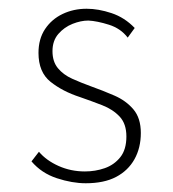

<svg xmlns="http://www.w3.org/2000/svg" viewBox="-20 -411 396 439"><path d="M176 8Q145 8 110 -3.5Q75 -15 52 -42L69 -64Q86 -44 114 -31.5Q142 -19 174 -19Q198 -19 219.5 -26.5Q241 -34 255 -51.5Q269 -69 269 -99Q269 -128 253.5 -144.5Q238 -161 213.5 -170.5Q189 -180 163 -189Q123 -202 95.5 -224Q68 -246 68 -290Q68 -322 83 -344.5Q98 -367 123 -379Q148 -391 178 -391Q205 -391 235 -381Q265 -371 288 -347L272 -325Q256 -346 229 -354.5Q202 -363 182 -364Q165 -364 146 -356.5Q127 -349 113.5 -333.5Q100 -318 100 -294Q100 -270 112.5 -255Q125 -240 145 -231Q165 -222 187 -214Q215 -204 241.5 -192.5Q268 -181 285 -161Q302 -141 302 -107Q302 -73 287.5 -47Q273 -21 245.5 -6.5Q218 8 176 8Z"/></svg>

Font: Josefin Sans Thin ExtraLight
Style: Regular
Weight: 250
Version: Version 2.001